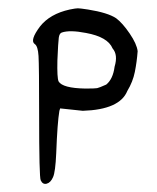

<svg xmlns="http://www.w3.org/2000/svg" viewBox="-20 -372 387 472"><path d="M151.4 -348.6Q166 -351.6 171.4 -351.6Q176.8 -351.6 196.3 -348.6Q245.1 -340.8 265.6 -327.1Q281.2 -315.4 298.8 -289.6Q316.4 -263.7 318.4 -246.1Q316.4 -219.7 311.5 -195.3Q306.6 -170.9 293 -148.4Q274.4 -102.5 183.6 -99.6L127.9 -105.5L126 -99.6Q121.1 -71.3 118.2 4.9Q116.2 50.8 110.4 63.5Q104.5 77.1 94.7 79.6Q85 82 80.1 71.3Q76.2 64.5 76.2 -89.8Q76.2 -210 74.7 -234.4Q73.2 -258.8 65.4 -263.7Q52.7 -272.5 78.1 -306.6Q102.5 -337.9 151.4 -348.6ZM191.4 -291Q151.4 -298.8 131.8 -292Q126 -290 124.5 -279.3Q123 -268.6 121.1 -223.6Q120.1 -180.7 124 -171.9Q133.8 -155.3 189.5 -154.3Q213.9 -154.3 218.8 -155.3Q223.6 -156.2 241.2 -164.1Q257.8 -177.7 261.7 -208Q270.5 -237.3 256.8 -252.9Q245.1 -281.2 191.4 -291Z"/></svg>

Font: JasonHandwriting3
Style: Regular
Weight: 400
Version: Version 1.24.9